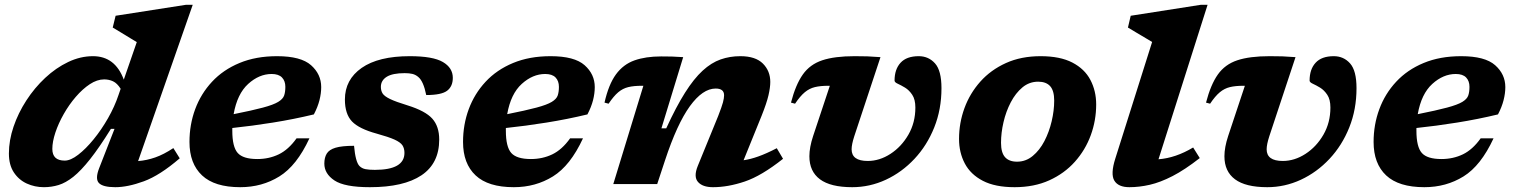

<svg xmlns="http://www.w3.org/2000/svg" viewBox="-20 -765 6288 798"><path d="M727 -107Q644.5 -36 577.8 -11.5Q511 13 459 13Q408 13 391.2 -4.2Q374.5 -21.5 392.5 -67L456 -229.5H441Q392.5 -151.5 354.5 -103.5Q316.5 -55.5 284.8 -30.2Q253 -5 223.5 4Q194 13 162.5 13Q124.5 13 91.2 -2.2Q58 -17.5 37.5 -48.5Q17 -79.5 17 -127Q17 -181.5 36.2 -238.2Q55.5 -295 89.5 -347.5Q123.5 -400 168 -441.5Q212.5 -483 263.2 -507.2Q314 -531.5 366.5 -531.5Q458.5 -531.5 494.5 -434L548.5 -590Q539.5 -595.5 521.2 -606.5Q503 -617.5 483 -629.8Q463 -642 448.5 -650.5L460.5 -699.5L752.5 -745H781L554 -95.5Q590.5 -98.5 625.5 -110.8Q660.5 -123 700.5 -149.5ZM197.5 -146Q197.5 -97.5 249 -97.5Q273.5 -97.5 305 -121.8Q336.5 -146 369 -185.8Q401.5 -225.5 429 -273.8Q456.5 -322 472.5 -370L481.5 -396Q467 -419 450 -427Q433 -435 413 -435Q383.5 -435 353.2 -415Q323 -395 295 -362.5Q267 -330 245 -291.2Q223 -252.5 210.2 -214.2Q197.5 -176 197.5 -146Z M1266 -190Q1213.5 -76.5 1141.2 -31.8Q1069 13 978.5 13Q872 13 819.8 -36Q767.5 -85 767.5 -175Q767.5 -247 791.2 -311.2Q815 -375.5 861.2 -425.2Q907.5 -475 975.5 -503.2Q1043.5 -531.5 1131.5 -531.5Q1230.5 -531.5 1272.8 -494Q1315 -456.5 1315 -403Q1315 -377 1307.8 -348.5Q1300.5 -320 1284.5 -289.5Q1201.5 -269.5 1114.2 -255.5Q1027 -241.5 945.5 -233Q945.5 -227.5 945.5 -221.5Q945.5 -154.5 968 -129.2Q990.5 -104 1049.5 -104Q1098 -104 1138.5 -123.5Q1179 -143 1212.5 -190ZM1109 -457.5Q1057 -457.5 1011.5 -416.2Q966 -375 951 -290.5Q1029 -306 1072.8 -317.8Q1116.5 -329.5 1136.2 -341.5Q1156 -353.5 1161 -368.2Q1166 -383 1166 -404Q1166 -428.5 1152 -443Q1138 -457.5 1109 -457.5Z M1451.5 -159Q1457.5 -92 1474 -75Q1484 -65 1498.8 -62Q1513.5 -59 1538 -59Q1661 -59 1661 -129.5Q1661 -148 1652.8 -160.8Q1644.5 -173.5 1619.8 -184.8Q1595 -196 1546 -209.5Q1472.5 -229.5 1443 -260.2Q1413.5 -291 1413.5 -351.5Q1413.5 -434 1483.2 -482.8Q1553 -531.5 1683 -531.5Q1779.5 -531.5 1820.8 -507.2Q1862 -483 1862 -441.5Q1862 -406 1838.5 -388Q1815 -370 1751.5 -370Q1740 -427.5 1718.5 -445Q1707.5 -454.5 1694.2 -457.8Q1681 -461 1662 -461Q1611.5 -461 1587.2 -445.8Q1563 -430.5 1563 -404Q1563 -388 1570.2 -376.5Q1577.5 -365 1601.2 -353.5Q1625 -342 1674 -327Q1748 -304 1776.8 -271.8Q1805.5 -239.5 1805.5 -185Q1805.5 -86 1731.8 -36.5Q1658 13 1517.5 13Q1412 13 1370 -15Q1328 -43 1328 -85Q1328 -110 1338 -126.5Q1348 -143 1374.5 -151Q1401 -159 1451.5 -159Z M2403 -190Q2350.5 -76.5 2278.2 -31.8Q2206 13 2115.5 13Q2009 13 1956.8 -36Q1904.5 -85 1904.5 -175Q1904.5 -247 1928.2 -311.2Q1952 -375.5 1998.2 -425.2Q2044.5 -475 2112.5 -503.2Q2180.5 -531.5 2268.5 -531.5Q2367.5 -531.5 2409.8 -494Q2452 -456.5 2452 -403Q2452 -377 2444.8 -348.5Q2437.5 -320 2421.5 -289.5Q2338.5 -269.5 2251.2 -255.5Q2164 -241.5 2082.5 -233Q2082.5 -227.5 2082.5 -221.5Q2082.5 -154.5 2105 -129.2Q2127.5 -104 2186.5 -104Q2235 -104 2275.5 -123.5Q2316 -143 2349.5 -190ZM2246 -457.5Q2194 -457.5 2148.5 -416.2Q2103 -375 2088 -290.5Q2166 -306 2209.8 -317.8Q2253.5 -329.5 2273.2 -341.5Q2293 -353.5 2298 -368.2Q2303 -383 2303 -404Q2303 -428.5 2289 -443Q2275 -457.5 2246 -457.5Z M2509.5 -334 2492.5 -338.5Q2509.5 -414 2540 -455.8Q2570.5 -497.5 2617 -514Q2663.5 -530.5 2728 -530.5Q2754.5 -530.5 2772.8 -530Q2791 -529.5 2819.5 -527.5L2729 -231.5H2749Q2790 -321 2827 -379.5Q2864 -438 2900.2 -471.2Q2936.5 -504.5 2975 -518Q3013.5 -531.5 3057 -531.5Q3120 -531.5 3150.8 -500.8Q3181.5 -470 3181.5 -424.5Q3181.5 -401.5 3174 -369Q3166.5 -336.5 3145.5 -284L3070.5 -99Q3099 -103 3132 -114.8Q3165 -126.5 3208.5 -149L3234.5 -105Q3145 -34 3075.2 -10.5Q3005.5 13 2943.5 13Q2900 13 2881 -8.8Q2862 -30.5 2880 -75L2965 -283Q2980 -321.5 2984.8 -339.5Q2989.5 -357.5 2989.5 -369Q2989.5 -397 2954.5 -397Q2900.5 -397 2847.2 -323.5Q2794 -250 2744 -98.5L2711.5 0H2529L2654 -408.5H2647.5Q2614.5 -408.5 2591.5 -403Q2568.5 -397.5 2549.5 -381.5Q2530.5 -365.5 2509.5 -334Z M3893 -398.5Q3893 -310.5 3863 -235.5Q3833 -160.5 3780.8 -104.8Q3728.5 -49 3661.8 -18Q3595 13 3522 13Q3432 13 3388 -19.8Q3344 -52.5 3344 -115.5Q3344 -152.5 3359.5 -199.5L3429 -408.5H3422.5Q3390 -408.5 3367 -403Q3344 -397.5 3324.8 -381.5Q3305.5 -365.5 3284.5 -334L3267.5 -338.5Q3287 -413.5 3316.8 -455.5Q3346.5 -497.5 3397.8 -514.5Q3449 -531.5 3532 -531.5Q3563 -531.5 3584.8 -530.8Q3606.5 -530 3639.5 -527.5L3530.5 -198.5Q3519.5 -164.5 3519.5 -144.5Q3519.5 -96 3586.5 -96Q3635.5 -96 3681 -125.5Q3726.5 -155 3755.5 -205.2Q3784.5 -255.5 3784.5 -318Q3784.5 -351.5 3771.5 -371Q3758.5 -390.5 3741.5 -400.8Q3724.5 -411 3711.2 -417Q3698 -423 3698 -430Q3698 -477 3723 -504.2Q3748 -531.5 3798.5 -531.5Q3839.5 -531.5 3866.2 -501.5Q3893 -471.5 3893 -398.5Z M4305 -531.5Q4386 -531.5 4437 -505Q4488 -478.5 4512 -432.8Q4536 -387 4536 -331Q4536 -264.5 4513.5 -203Q4491 -141.5 4447.5 -92.8Q4404 -44 4341 -15.5Q4278 13 4197 13Q4116 13 4065 -13.5Q4014 -40 3990 -85.5Q3966 -131 3966 -187.5Q3966 -254 3988.5 -315.5Q4011 -377 4054.5 -425.8Q4098 -474.5 4161 -503Q4224 -531.5 4305 -531.5ZM4207 -93Q4243.5 -93 4272.2 -116.8Q4301 -140.5 4320.8 -178.5Q4340.5 -216.5 4351 -261Q4361.5 -305.5 4361.5 -347Q4361.5 -388 4344.8 -406.8Q4328 -425.5 4295 -425.5Q4258 -425.5 4229.5 -401.8Q4201 -378 4181 -339.8Q4161 -301.5 4150.8 -257.2Q4140.5 -213 4140.5 -171.5Q4140.5 -130.5 4157.2 -111.8Q4174 -93 4207 -93Z M4768.5 -590.5Q4759.5 -596 4741 -607Q4722.5 -618 4702.2 -630Q4682 -642 4668 -650.5L4679.5 -699.5L4970.5 -745H4999L4795 -103Q4866.5 -108.5 4939 -152L4966.5 -108Q4904.5 -59.5 4853.5 -33.2Q4802.5 -7 4758.8 3Q4715 13 4674 13Q4628 13 4611.5 -14.2Q4595 -41.5 4615.5 -106Z M5618 -398.5Q5618 -310.5 5588 -235.5Q5558 -160.5 5505.8 -104.8Q5453.5 -49 5386.8 -18Q5320 13 5247 13Q5157 13 5113 -19.8Q5069 -52.5 5069 -115.5Q5069 -152.5 5084.5 -199.5L5154 -408.5H5147.5Q5115 -408.5 5092 -403Q5069 -397.5 5049.8 -381.5Q5030.5 -365.5 5009.5 -334L4992.5 -338.5Q5012 -413.5 5041.8 -455.5Q5071.5 -497.5 5122.8 -514.5Q5174 -531.5 5257 -531.5Q5288 -531.5 5309.8 -530.8Q5331.5 -530 5364.5 -527.5L5255.5 -198.5Q5244.5 -164.5 5244.5 -144.5Q5244.5 -96 5311.5 -96Q5360.5 -96 5406 -125.5Q5451.5 -155 5480.5 -205.2Q5509.5 -255.5 5509.5 -318Q5509.5 -351.5 5496.5 -371Q5483.5 -390.5 5466.5 -400.8Q5449.5 -411 5436.2 -417Q5423 -423 5423 -430Q5423 -477 5448 -504.2Q5473 -531.5 5523.5 -531.5Q5564.5 -531.5 5591.2 -501.5Q5618 -471.5 5618 -398.5Z M6187.5 -190Q6135 -76.5 6062.8 -31.8Q5990.5 13 5900 13Q5793.5 13 5741.2 -36Q5689 -85 5689 -175Q5689 -247 5712.8 -311.2Q5736.5 -375.5 5782.8 -425.2Q5829 -475 5897 -503.2Q5965 -531.5 6053 -531.5Q6152 -531.5 6194.2 -494Q6236.5 -456.5 6236.5 -403Q6236.5 -377 6229.2 -348.5Q6222 -320 6206 -289.5Q6123 -269.5 6035.8 -255.5Q5948.5 -241.5 5867 -233Q5867 -227.5 5867 -221.5Q5867 -154.5 5889.5 -129.2Q5912 -104 5971 -104Q6019.5 -104 6060 -123.5Q6100.5 -143 6134 -190ZM6030.5 -457.5Q5978.5 -457.5 5933 -416.2Q5887.5 -375 5872.5 -290.5Q5950.5 -306 5994.2 -317.8Q6038 -329.5 6057.8 -341.5Q6077.5 -353.5 6082.5 -368.2Q6087.5 -383 6087.5 -404Q6087.5 -428.5 6073.5 -443Q6059.5 -457.5 6030.5 -457.5Z"/></svg>

Font: Newsreader Caption
Style: Bold Italic
Weight: 700
Italic angle: -17°
Designer: Hugues Gentile
Foundry: Production Type
Version: Version 1.001